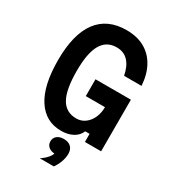

<svg xmlns="http://www.w3.org/2000/svg" viewBox="-249 -948 1197 1334"><g transform="rotate(30 350.0 -281.5)"><path d="M319 16Q194 16 125 -90.5Q56 -197 56 -400Q56 -607 134.5 -712.5Q213 -818 366 -818Q450 -818 510.5 -784.5Q571 -751 606.5 -687.5Q642 -624 648 -534H508Q494 -606 458.5 -643Q423 -680 366 -680Q285 -680 245.5 -611.5Q206 -543 206 -400Q206 -251 245 -181Q284 -111 368 -111Q406 -111 436.5 -133Q467 -155 484.5 -193.5Q502 -232 502 -279H348V-414H632V0H502V-65H467Q452 -27 413 -5.5Q374 16 319 16ZM366 176Q332 176 312 159.5Q292 143 292 116Q292 88 312 71.5Q332 55 366 55Q400 55 420 72Q440 89 440 116Q440 143 420 159.5Q400 176 366 176ZM287 255Q320 233 339.5 209.5Q359 186 360 168L366 55Q403 55 423.5 74.5Q444 94 444 130Q444 161 432 194Q420 227 400 255Z"/></g></svg>

Font: Martian Mono SemiExpanded SemiBold
Style: Regular
Weight: 600
Monospace: yes
Version: Version 0.930